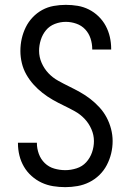

<svg xmlns="http://www.w3.org/2000/svg" viewBox="-20 -763 540 791"><path d="M249 8Q224 8 199 4Q174 0 151.5 -10.5Q129 -21 110 -38Q91 -55 78.5 -76.5Q66 -98 60 -122.5Q54 -147 54 -172Q54 -173 54 -173.5Q54 -174 54 -175H132Q132 -175 132 -174.5Q132 -174 132 -173Q132 -151 140 -129Q148 -107 164.5 -91Q181 -75 203.5 -68.5Q226 -62 249 -62Q272 -62 295.5 -69.5Q319 -77 335 -94.5Q351 -112 359 -135Q367 -158 367 -182Q367 -207 356.5 -231Q346 -255 328.5 -273.5Q311 -292 288.5 -304.5Q266 -317 243 -328Q220 -339 198 -351.5Q176 -364 155.5 -380Q135 -396 118 -415Q101 -434 88.5 -456Q76 -478 70 -503Q64 -528 64 -553Q64 -579 69.5 -603.5Q75 -628 86 -650.5Q97 -673 114.5 -691.5Q132 -710 154 -722Q176 -734 201 -738.5Q226 -743 251 -743Q276 -743 300 -739Q324 -735 346 -724Q368 -713 386 -695.5Q404 -678 415.5 -656.5Q427 -635 432.5 -611Q438 -587 438 -562Q438 -562 438 -561Q438 -560 438 -559H360Q360 -560 360 -560.5Q360 -561 360 -561Q360 -583 353 -604.5Q346 -626 331 -642Q316 -658 294.5 -665.5Q273 -673 251 -673Q228 -673 206 -664.5Q184 -656 169.5 -638.5Q155 -621 148 -598.5Q141 -576 141 -554Q141 -528 151.5 -504Q162 -480 179.5 -461.5Q197 -443 219.5 -430.5Q242 -418 264.5 -407Q287 -396 309.5 -383.5Q332 -371 352 -355.5Q372 -340 389.5 -321Q407 -302 419 -279.5Q431 -257 437.5 -232Q444 -207 444 -182Q444 -156 438 -131Q432 -106 420 -83Q408 -60 389.5 -42Q371 -24 348 -12.5Q325 -1 299.5 3.5Q274 8 249 8Z"/></svg>

Font: iosevka_custom_sans_ss08
Style: Regular
Weight: 400
Designer: Belleve Invis
Foundry: Belleve Invis
Version: Version 10.3.0; ttfautohint (v1.8.3)